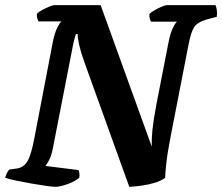

<svg xmlns="http://www.w3.org/2000/svg" viewBox="-35 -724 861 744"><path d="M180 0Q171 0 145.5 -3.5Q120 -7 88.5 -12.5Q57 -18 28.5 -24Q0 -30 -15 -35Q-12 -46 -7.5 -54.5Q-3 -63 1 -67L30 -71Q57 -75 71.5 -99.5Q86 -124 98 -188L170 -563Q177 -597 187 -617Q197 -637 203 -641H114Q112 -645 109.5 -653Q107 -661 108 -671Q115 -678 129 -685.5Q143 -693 156.5 -698.5Q170 -704 175 -704H355L553 -156Q552 -183 555.5 -219Q559 -255 570 -314L618 -560Q625 -595 634.5 -615Q644 -635 651 -640H550Q548 -644 545.5 -651.5Q543 -659 544 -670Q551 -677 565 -685Q579 -693 592.5 -698.5Q606 -704 611 -704H800Q803 -698 805 -686Q807 -674 805 -659L764 -648Q730 -638 717.5 -619Q705 -600 696 -553L626 -194Q613 -127 609 -87.5Q605 -48 605 -35Q589 -23 564 -15.5Q539 -8 512.5 -4.5Q486 -1 466 0L292 -483Q278 -522 271.5 -551Q265 -580 266 -592H259Q257 -586 253 -571.5Q249 -557 243 -524L170 -150Q165 -123 156 -105.5Q147 -88 141 -81L269 -65Q271 -62 272.5 -53.5Q274 -45 272 -35Q254 -20 225 -10Q196 0 180 0Z"/></svg>

Font: Texturina 72pt 72pt ExtraBold
Style: Italic
Weight: 800
Italic angle: -11°
Designer: Guillermo Torres Carreño
Foundry: Omnibus-Type
Version: Version 1.002; ttfautohint (v1.8.3)